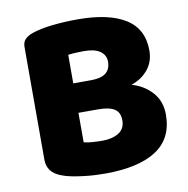

<svg xmlns="http://www.w3.org/2000/svg" viewBox="-74 -695 767 783"><g transform="rotate(-10 309.5 -303.5)"><path d="M235 -125Q249 -121 271 -119.5Q293 -118 313 -118Q353 -118 379.5 -134.5Q406 -151 406 -186Q406 -219 384 -233Q362 -247 317 -247H235ZM235 -369H308Q351 -369 370.5 -385Q390 -401 390 -432Q390 -459 367.5 -475Q345 -491 300 -491Q285 -491 265.5 -490Q246 -489 235 -487ZM300 16Q283 16 260 15Q237 14 212.5 11Q188 8 164 3.5Q140 -1 120 -9Q65 -30 65 -82V-549Q65 -570 76.5 -581.5Q88 -593 108 -600Q142 -612 193 -617.5Q244 -623 298 -623Q426 -623 495 -580Q564 -537 564 -447Q564 -402 538 -369.5Q512 -337 468 -322Q518 -308 551.5 -271Q585 -234 585 -178Q585 -79 511.5 -31.5Q438 16 300 16Z"/></g></svg>

Font: Baloo Da
Style: Regular
Weight: 400
Designer: Noopur Datye and Ek Type
Foundry: Ek Type
Version: Version 1.443;PS 1.000;hotconv 16.6.51;makeotf.lib2.5.65220;